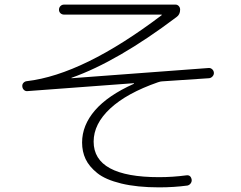

<svg xmlns="http://www.w3.org/2000/svg" viewBox="-20 -765 1040 828"><path d="M98.6 -372.1Q89.8 -371.1 83.5 -377Q77.1 -382.8 76.2 -392.1Q75.2 -401.4 81.1 -407.7Q86.9 -414.1 95.7 -415Q338.9 -443.4 676.8 -699.2Q677.7 -699.2 677.7 -701.2Q677.7 -702.1 676.8 -702.1H255.9Q247.1 -702.1 240.7 -708Q234.4 -713.9 234.4 -723.1Q234.4 -732.4 240.7 -738.8Q247.1 -745.1 255.9 -745.1H737.3Q745.1 -745.1 751 -738.8Q756.8 -732.4 756.8 -723.6Q756.8 -702.1 741.2 -691.4Q487.3 -500 289.1 -429.7Q288.1 -429.7 288.1 -428.7Q288.1 -427.7 289.1 -427.7L878.9 -471.7Q887.7 -472.7 894.5 -466.8Q901.4 -460.9 902.3 -452.1Q903.3 -443.4 897 -436Q890.6 -428.7 881.8 -427.7L678.7 -414.1Q672.9 -414.1 661.1 -410.2Q526.4 -363.3 455.1 -296.9Q383.8 -230.5 383.8 -154.3Q383.8 -1 666 -1Q724.6 -1 783.2 -8.8Q802.7 -11.7 806.6 9.8Q807.6 18.6 802.2 25.9Q796.9 33.2 788.1 35.2Q729.5 43 666 43Q571.3 43 502.9 26.4Q434.6 9.8 399.4 -18.6Q364.3 -46.9 349.1 -79.1Q334 -111.3 334 -150.4Q334 -224.6 389.6 -289.1Q445.3 -353.5 556.6 -403.3Q557.6 -403.3 557.6 -405.3Q557.6 -406.2 556.6 -406.2Z"/></svg>

Font: Rounded-X Mgen+ 1m light
Style: Regular
Weight: 200
Designer: [Source Han Sans]
Ryoko NISHIZUKA  (kana & ideographs); Paul D. Hunt (Latin, Greek & Cyrillic); Wenlong ZHANG  (bopomofo
Version: Version 1.059.20150602